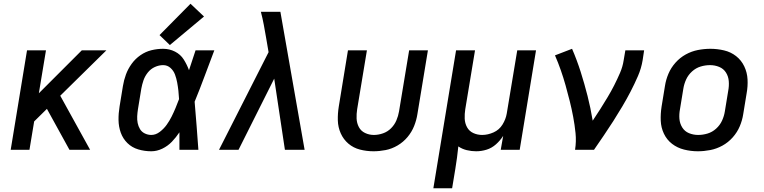

<svg xmlns="http://www.w3.org/2000/svg" viewBox="-20 -798 4072 1023"><path d="M37 0H137L162 -151L230 -218L350 0H460L301 -288L547 -530H416L187 -301L225 -530H124Z M786 8Q816 8 845 -6Q874 -20 896 -43Q918 -66 936 -93Q936 -47 936 0H1037Q1032 -64 1027.5 -128Q1023 -192 1017 -256Q1045 -324 1070.5 -393Q1096 -462 1122 -530H1022Q1004 -477 987 -424Q976 -454 959 -481Q942 -508 912.5 -523Q883 -538 849 -538Q818 -538 787 -530.5Q756 -523 728.5 -504Q701 -485 681.5 -458Q662 -431 651 -401Q640 -371 635 -340L617 -230Q611 -194 611.5 -158.5Q612 -123 623.5 -91Q635 -59 659 -35.5Q683 -12 716.5 -2Q750 8 786 8ZM786 -79Q768 -79 751.5 -87Q735 -95 726 -110Q717 -125 713.5 -142.5Q710 -160 711 -178.5Q712 -197 715 -216L733 -326Q737 -348 744.5 -370Q752 -392 767.5 -411.5Q783 -431 805 -441Q827 -451 849 -451Q872 -451 888.5 -436Q905 -421 912.5 -400.5Q920 -380 924 -358.5Q928 -337 930.5 -314.5Q933 -292 934 -270Q925 -246 915.5 -223Q906 -200 894.5 -177Q883 -154 868 -133Q853 -112 831.5 -95.5Q810 -79 786 -79ZM885 -558 1067 -710 995 -778 830 -611Z M1147 0H1251L1441 -379L1498 0H1603L1474 -735H1370Q1379 -701 1385.5 -666Q1392 -631 1398 -596L1411 -520Z M1970 8Q2002 8 2035 1.5Q2068 -5 2098.5 -23Q2129 -41 2151.5 -68Q2174 -95 2186.5 -126.5Q2199 -158 2204 -190L2260 -530H2160L2106 -204Q2102 -180 2092 -156.5Q2082 -133 2063.5 -114.5Q2045 -96 2020.5 -87.5Q1996 -79 1972 -79Q1947 -79 1925 -89.5Q1903 -100 1892 -121Q1881 -142 1880 -166.5Q1879 -191 1883 -216L1935 -530H1834L1785 -230Q1779 -193 1780 -156.5Q1781 -120 1795.5 -87.5Q1810 -55 1836.5 -32.5Q1863 -10 1898 -1Q1933 8 1970 8Z M2289 205H2389L2406 102Q2411 72 2415 42Q2419 12 2422 -18Q2442 -4 2467 2Q2492 8 2517 8Q2545 8 2572.5 -0.5Q2600 -9 2622.5 -29Q2645 -49 2661 -74L2648 0H2749L2836 -530H2736L2680 -193Q2675 -163 2657.5 -134.5Q2640 -106 2609.5 -92.5Q2579 -79 2549 -79Q2524 -79 2502 -89Q2480 -99 2468.5 -120Q2457 -141 2456 -166Q2455 -191 2459 -216L2511 -530H2410Z M3044 0H3145Q3171 -38 3197 -76Q3223 -114 3247.5 -152.5Q3272 -191 3295.5 -230.5Q3319 -270 3340 -310.5Q3361 -351 3379 -392.5Q3397 -434 3404 -477L3412 -530H3312L3303 -477Q3298 -443 3283.5 -409.5Q3269 -376 3252.5 -343.5Q3236 -311 3217 -279.5Q3198 -248 3178.5 -217Q3159 -186 3138 -155Q3127 -222 3110.5 -287Q3094 -352 3074 -415Q3054 -478 3028 -538L2937 -503Q2954 -464 2968 -424Q2982 -384 2993.5 -343Q3005 -302 3015.5 -260Q3026 -218 3034 -175.5Q3042 -133 3046.5 -89Q3051 -45 3044 0Z M3698 8Q3731 8 3764.5 1.5Q3798 -5 3829 -22Q3860 -39 3884 -66Q3908 -93 3921.5 -125Q3935 -157 3940 -190L3958 -300Q3965 -338 3963 -375Q3961 -412 3945.5 -444.5Q3930 -477 3902 -499Q3874 -521 3838 -529.5Q3802 -538 3765 -538Q3732 -538 3698.5 -531.5Q3665 -525 3634 -508Q3603 -491 3579 -464Q3555 -437 3541.5 -405Q3528 -373 3523 -340L3505 -230Q3499 -192 3500.5 -155Q3502 -118 3517.5 -85.5Q3533 -53 3561 -31.5Q3589 -10 3625 -1Q3661 8 3698 8ZM3700 -79Q3674 -79 3651 -88.5Q3628 -98 3615 -119Q3602 -140 3600 -165Q3598 -190 3603 -216L3621 -326Q3625 -351 3636 -375Q3647 -399 3667.5 -417.5Q3688 -436 3713 -443.5Q3738 -451 3763 -451Q3789 -451 3812 -441.5Q3835 -432 3848 -411.5Q3861 -391 3863 -365.5Q3865 -340 3860 -314L3842 -204Q3838 -179 3827 -155Q3816 -131 3795.5 -112.5Q3775 -94 3750 -86.5Q3725 -79 3700 -79Z"/></svg>

Font: Iosevka Sparkle Medium Oblique
Style: Regular
Weight: 500
Italic angle: -9°
Designer: Belleve Invis
Foundry: Belleve Invis
Version: Version 4.5.0; ttfautohint (v1.8.3)